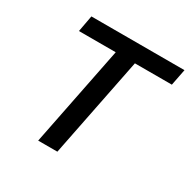

<svg xmlns="http://www.w3.org/2000/svg" viewBox="-149 -795 926 936"><g transform="rotate(30 314.5 -327.0)"><path d="M183 0 295 -562H88L105 -654H629L611 -562H403L291 0Z"/></g></svg>

Font: Source Code Pro SemiBold
Style: Italic
Weight: 600
Italic angle: -11°
Monospace: yes
Designer: Paul D. Hunt, Teo Tuominen
Foundry: Adobe Systems Incorporated
Version: Version 1.016;hotconv 1.0.116;makeotfexe 2.5.65601